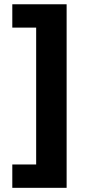

<svg xmlns="http://www.w3.org/2000/svg" viewBox="-20 -731 401 902"><path d="M293 151.4V-710.9H37.8V-601.3H149.9V41.7H37.8V151.4Z"/></svg>

Font: Roboto Flex
Style: Regular
Weight: 400
Designer: Berlow after Robertson
Foundry: Google
Version: Version 3.200;gftools[0.9.32]